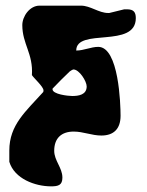

<svg xmlns="http://www.w3.org/2000/svg" viewBox="-20 -653 519 680"><path d="M166 -337C166 -337 166 -340 167 -340C175 -349 217 -391 227 -400C229 -402 238 -407 240 -407C261 -407 287 -365 287 -347C287 -317 258 -313 236 -313C221 -313 166 -319 166 -337ZM13 -80C31 -20 104 7 161 7C186 7 201 3 201 -24C201 -59 172 -84 172 -119C172 -164 198 -187 241 -187C275 -187 305 -173 339 -173C383 -173 407 -197 407 -243C407 -283 401 -487 328 -487C302 -487 277 -474 250 -474C250 -556 461 -480 461 -589C461 -610 453 -620 430 -620H420C415 -619 372 -608 367 -607H363C330 -607 300 -633 267 -633H120C85 -633 59 -595 59 -564C59 -497 98 -463 93 -387C100 -376 134 -346 134 -333C134 -332 134 -328 133 -327C72 -259 13 -211 13 -120Z"/></svg>

Font: Charger
Style: Overspray
Weight: 400
Designer: Jasper
Foundry: Cannot Into Space Fonts
Version: Version 0.980